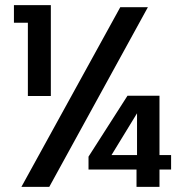

<svg xmlns="http://www.w3.org/2000/svg" viewBox="-20 -724 722 744"><path d="M446 -696H553L171 0H63ZM643 -123V-67H598V0H509V-67H323V-117L474 -353H598V-123ZM511 -123V-285L412 -123ZM88 -636H34V-704H177V-352H88Z"/></svg>

Font: SVN-Poppins Medium
Style: Regular
Weight: 500
Designer: Ninad Kale (Devanagari), Jonny Pinhorn (Latin)
Foundry: Indian Type Foundry
Version: Version 3.002 2017; ttfautohint (v1.8.3)